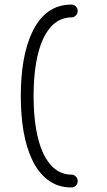

<svg xmlns="http://www.w3.org/2000/svg" viewBox="-20 -723 470 840"><path d="M119 -28Q71 -131 71 -303Q71 -474 119 -578Q176 -703 293 -703Q304 -703 312 -694.5Q320 -686 320 -675Q320 -664 312 -655.5Q304 -647 293 -647Q213 -646 169 -554Q127 -462 127 -303Q127 -144 169 -52Q214 41 293 41Q304 41 312 49.5Q320 58 320 69Q320 81 312 89Q304 97 293 97H291Q232 97 188 63Q144 29 119 -28Z"/></svg>

Font: Quicksand
Style: Regular
Weight: 400
Designer: Andrew Paglinawan
Foundry: Andrew Paglinawan
Version: 1.002